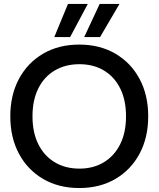

<svg xmlns="http://www.w3.org/2000/svg" viewBox="-20 -937 800 969"><path d="M380 12Q276 12 197.5 -34Q119 -80 75.5 -161.5Q32 -243 32 -350Q32 -457 75.5 -538.5Q119 -620 197.5 -666Q276 -712 380 -712Q484 -712 562.5 -666Q641 -620 684.5 -538.5Q728 -457 728 -350Q728 -243 684.5 -161.5Q641 -80 562.5 -34Q484 12 380 12ZM381 -86Q451 -86 504 -118Q557 -150 586.5 -209Q616 -268 616 -350Q616 -432 586.5 -491Q557 -550 504 -581.5Q451 -613 381 -613Q310 -613 256.5 -581.5Q203 -550 173.5 -491Q144 -432 144 -350Q144 -268 173.5 -209Q203 -150 256.5 -118Q310 -86 381 -86ZM405 -750 483 -917H583L485 -750ZM254 -750 323 -917H423L334 -750Z"/></svg>

Font: HostGroteskMedium
Style: Regular
Weight: 500
Designer: Doukan Karapınar based on Poppins by Indian Type Foundry, Jonny Pinhorn
Foundry: Element Type
Version: Version 1.001; ttfautohint (v1.8.4.7-5d5b)